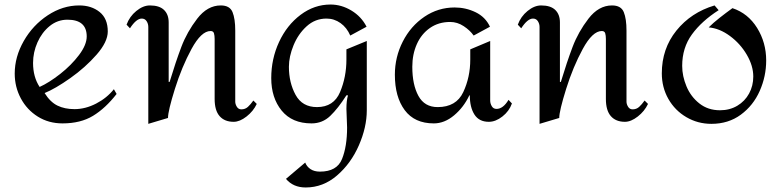

<svg xmlns="http://www.w3.org/2000/svg" viewBox="-20 -533 3448 848"><path d="M456 -394Q456 -348 406.5 -291.5Q357 -235 290.5 -188Q224 -141 177 -122Q202 -82 234 -66.5Q266 -51 309 -51Q357 -51 404.5 -75.5Q452 -100 483 -139L495 -118Q446 -55 391 -21.5Q336 12 256 12Q195 12 147 -18Q99 -48 72 -98.5Q45 -149 45 -208Q45 -282 85 -352Q125 -422 191 -465.5Q257 -509 330 -509Q384 -509 420 -480Q456 -451 456 -394ZM126 -255Q126 -193 155 -149Q197 -168 246 -206.5Q295 -245 329 -290Q363 -335 363 -372Q363 -446 278 -446Q234 -446 199.5 -418Q165 -390 145.5 -346Q126 -302 126 -255Z M1019 -398V-367V-84Q1019 -73 1026 -61.5Q1033 -50 1046 -50Q1063 -50 1075 -61Q1087 -72 1099 -89L1114 -74Q1099 -42 1069 -18.5Q1039 5 1012 5Q972 5 950 -20Q928 -45 928 -96V-361Q928 -376 925 -386Q922 -396 910 -396Q869 -396 826 -317Q783 -238 752.5 -140.5Q722 -43 722 -12L635 14V-414Q635 -428 627.5 -439.5Q620 -451 606 -451Q582 -451 554 -408L539 -424Q552 -460 582 -484.5Q612 -509 642 -509Q684 -509 704.5 -489Q725 -469 725 -434V-171H729Q756 -260 781 -326Q806 -392 851 -450.5Q896 -509 955 -509Q995 -509 1007 -479.5Q1019 -450 1019 -398Z M1599 -415 1527 -376Q1512 -411 1484 -431Q1456 -451 1422 -451Q1372 -451 1334.5 -417Q1297 -383 1276.5 -333Q1256 -283 1256 -238Q1256 -168 1285.5 -114Q1315 -60 1380 -60Q1454 -60 1482 -126.5Q1510 -193 1510 -270V-315L1600 -352V-46Q1600 29 1565 109Q1530 189 1468.5 242Q1407 295 1330 295Q1275 295 1243 257L1328 185Q1335 203 1351.5 214Q1368 225 1393 225Q1468 225 1490.5 169.5Q1513 114 1513 30L1510 -52Q1510 -89 1517 -112H1510Q1473 -54 1438.5 -21Q1404 12 1356 12Q1270 12 1224 -44.5Q1178 -101 1178 -188Q1178 -273 1212.5 -347.5Q1247 -422 1307.5 -467.5Q1368 -513 1440 -513Q1488 -513 1532 -486.5Q1576 -460 1599 -415Z M2144 -415 2072 -376Q2056 -399 2028 -417.5Q2000 -436 1968 -436Q1917 -436 1879 -409.5Q1841 -383 1821 -338Q1801 -293 1801 -238Q1801 -159 1828 -109.5Q1855 -60 1913 -60Q1995 -60 2026 -126Q2057 -192 2057 -270V-315L2145 -352V-89Q2145 -76 2152 -64Q2159 -52 2173 -52Q2202 -52 2226 -92L2241 -76Q2229 -42 2199 -18.5Q2169 5 2139 5Q2096 5 2075.5 -27Q2055 -59 2055 -112H2053Q2028 -59 1985.5 -23.5Q1943 12 1896 12Q1811 12 1767.5 -46.5Q1724 -105 1724 -203Q1724 -281 1759 -349.5Q1794 -418 1854.5 -459Q1915 -500 1988 -500Q2037 -500 2080.5 -479Q2124 -458 2144 -415Z M2747 -398V-367V-84Q2747 -73 2754 -61.5Q2761 -50 2774 -50Q2791 -50 2803 -61Q2815 -72 2827 -89L2842 -74Q2827 -42 2797 -18.5Q2767 5 2740 5Q2700 5 2678 -20Q2656 -45 2656 -96V-361Q2656 -376 2653 -386Q2650 -396 2638 -396Q2597 -396 2554 -317Q2511 -238 2480.5 -140.5Q2450 -43 2450 -12L2363 14V-414Q2363 -428 2355.5 -439.5Q2348 -451 2334 -451Q2310 -451 2282 -408L2267 -424Q2280 -460 2310 -484.5Q2340 -509 2370 -509Q2412 -509 2432.5 -489Q2453 -469 2453 -434V-171H2457Q2484 -260 2509 -326Q2534 -392 2579 -450.5Q2624 -509 2683 -509Q2723 -509 2735 -479.5Q2747 -450 2747 -398Z M3154 -488Q3079 -440 3036 -381Q2993 -322 2993 -242Q2993 -197 3012 -151.5Q3031 -106 3069 -76Q3107 -46 3160 -46Q3203 -46 3236.5 -66Q3270 -86 3288.5 -120Q3307 -154 3307 -195Q3307 -242 3278.5 -291Q3250 -340 3204 -374Q3158 -408 3110 -412Q3130 -432 3158 -454Q3186 -476 3215 -497Q3284 -474 3324 -409.5Q3364 -345 3364 -266Q3364 -196 3335.5 -131.5Q3307 -67 3252 -26.5Q3197 14 3122 14Q3062 14 3011.5 -15.5Q2961 -45 2932 -96Q2903 -147 2903 -209Q2903 -318 2967.5 -398Q3032 -478 3136 -509Z"/></svg>

Font: Amita
Style: Regular
Weight: 400
Designer: Eduardo Rodriguez Tunni, Modular Infotech, Brian J. Bonislawsky
Foundry: Eduardo Rodriguez Tunni, Modular Infotech, Brian J. Bonislawsky
Version: Version 1.004